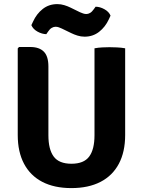

<svg xmlns="http://www.w3.org/2000/svg" viewBox="-20 -924 712 958"><path d="M604.5 -250.5Q604.5 -166 573 -106.8Q541.5 -47.5 481.5 -16.5Q421.5 14.5 336 14.5Q251 14.5 191.2 -16.5Q131.5 -47.5 100 -106.8Q68.5 -166 68.5 -250.5V-682.5L75 -689.5H131Q175.5 -689.5 198.5 -666.5Q221.5 -643.5 221.5 -592.5V-249Q221.5 -178.5 248 -142.8Q274.5 -107 336.5 -107Q398.5 -107 425 -142.8Q451.5 -178.5 451.5 -249V-683Q470.5 -686.5 490.5 -687.5Q510.5 -688.5 526 -688.5Q540.5 -688.5 563.2 -687.5Q586 -686.5 604.5 -683ZM288.5 -781.5Q281 -785 273.2 -787.8Q265.5 -790.5 257 -790.5Q248 -790.5 238.2 -785Q228.5 -779.5 220 -766.5L211 -753.5Q189.5 -754 167.2 -766.2Q145 -778.5 136.5 -798.5L145 -816.5Q162.5 -855 193.2 -879.2Q224 -903.5 266 -903.5Q284 -903.5 301 -898.2Q318 -893 332 -886L379 -863Q386.5 -859.5 394.8 -856.8Q403 -854 411 -854Q420 -854 429.5 -859.5Q439 -865 448 -878L457 -890.5Q478.5 -890.5 501 -878Q523.5 -865.5 531.5 -846L523 -827.5Q505.5 -789.5 474.5 -765.2Q443.5 -741 402 -741Q384 -741 366.5 -746.5Q349 -752 336 -758.5Z"/></svg>

Font: Signika Negative Light
Style: Bold
Weight: 700
Version: Version 2.001